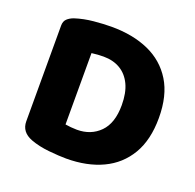

<svg xmlns="http://www.w3.org/2000/svg" viewBox="-115 -743 896 880"><g transform="rotate(20 333.0 -303.5)"><path d="M451 -301Q451 -213 407.5 -169Q364 -125 296 -125Q283 -125 266.5 -126.5Q250 -128 239 -130V-478Q254 -480 268.5 -481Q283 -482 297 -482Q344 -482 378.5 -461.5Q413 -441 432 -401Q451 -361 451 -301ZM631 -304Q631 -413 587.5 -483.5Q544 -554 466.5 -588.5Q389 -623 285 -623Q247 -623 199 -618.5Q151 -614 108 -600Q89 -593 77 -581.5Q65 -570 65 -549V-82Q65 -30 120 -9Q160 6 210.5 11Q261 16 295 16Q396 16 471.5 -19.5Q547 -55 589 -126Q631 -197 631 -304Z"/></g></svg>

Font: Baloo Bhaijaan 2 ExtraBold
Style: Regular
Weight: 800
Designer: Sanskriti Dholi, Noopur Datye and Ek Type
Foundry: Ek Type
Version: Version 1.701